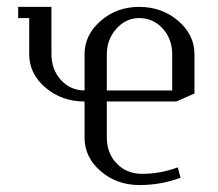

<svg xmlns="http://www.w3.org/2000/svg" viewBox="-20 -532 627 552"><path d="M32.2 -480V-512.2H127.9V-376Q127.9 -332 155.3 -302Q182.6 -272 223.1 -272V-376Q223.1 -431.6 269.3 -471.9Q315.4 -512.2 379.9 -512.2Q445.3 -512.2 492.2 -472.2Q539.1 -432.1 539.1 -376V-263.2L486.8 -240.2H287.1V-136.2Q287.1 -91.8 315.4 -62Q343.8 -32.2 389.2 -32.2Q440.4 -32.2 491.2 -50.8L499 -21Q443.4 0 380.9 0Q315.4 0 269.3 -40Q223.1 -80.1 223.1 -136.2V-240.2Q157.7 -240.2 110.8 -280Q64 -319.8 64 -376V-480ZM287.1 -272H475.1V-376Q475.1 -419.9 447.8 -450Q420.4 -480 379.9 -480Q341.8 -480 314.5 -449.2Q287.1 -418.5 287.1 -376Z"/></svg>

Font: Gawaa
Style: Regular
Weight: 400
Designer: T. Christopher White
Version: Version 1.0